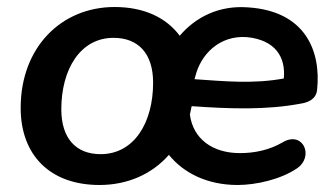

<svg xmlns="http://www.w3.org/2000/svg" viewBox="-20 -518 959 548"><path d="M264 10C344 10 414 -21 462 -76C504 -24 572 10 658 10C711 10 781 -6 827 -37C878 -71 845 -146 787 -112C750 -90 707 -81 665 -81C586 -81 531 -122 522 -191L527 -215C638 -207 741 -204 837 -222C858 -225 882 -234 885 -261C897 -373 851 -487 687 -497C606 -503 539 -470 493 -416C454 -468 391 -498 307 -498C155 -498 39 -383 39 -210C39 -75 123 10 264 10ZM267 -78C197 -78 155 -123 155 -206C155 -320 209 -410 304 -410C375 -410 417 -365 417 -282C417 -168 363 -78 267 -78ZM535 -292 537 -298C552 -363 607 -418 685 -412C765 -404 796 -356 790 -294C704 -278 621 -286 535 -292Z"/></svg>

Font: SN Pro Semibold
Style: Italic
Weight: 600
Italic angle: -9°
Designer: Tobias Whetton
Foundry: Supernotes
Version: Version 1.001;Glyphs 3.2 (3249)